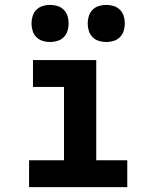

<svg xmlns="http://www.w3.org/2000/svg" viewBox="-20 -766 640 786"><path d="M99 0V-110H242V-410H115V-520H374V-110H501V0ZM415 -594Q400 -594 385 -598.5Q370 -603 359 -614Q348 -625 343.5 -640Q339 -655 339 -670Q339 -685 343.5 -700Q348 -715 359 -726Q370 -737 385 -741.5Q400 -746 415 -746Q430 -746 445 -741.5Q460 -737 471 -726Q482 -715 486.5 -700Q491 -685 491 -670Q491 -655 486.5 -640Q482 -625 471 -614Q460 -603 445 -598.5Q430 -594 415 -594ZM185 -594Q170 -594 155 -598.5Q140 -603 129 -614Q118 -625 113.5 -640Q109 -655 109 -670Q109 -685 113.5 -700Q118 -715 129 -726Q140 -737 155 -741.5Q170 -746 185 -746Q200 -746 215 -741.5Q230 -737 241 -726Q252 -715 256.5 -700Q261 -685 261 -670Q261 -655 256.5 -640Q252 -625 241 -614Q230 -603 215 -598.5Q200 -594 185 -594Z"/></svg>

Font: Iosevka Extrabold Extended
Style: Regular
Weight: 800
Width: 7
Monospace: yes
Designer: Belleve Invis
Foundry: Belleve Invis
Version: Version 32.5.0; ttfautohint (v1.8.4)